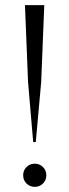

<svg xmlns="http://www.w3.org/2000/svg" viewBox="-20 -722 270 746"><path d="M140 -403 119 -170H109L89 -403L77 -702H152ZM147 -9Q134 4 115 4Q96 4 83 -9Q70 -22 70 -41Q70 -60 83 -73Q96 -86 115 -86Q134 -86 147 -73Q160 -60 160 -41Q160 -22 147 -9Z"/></svg>

Font: Cinzel Decorative
Style: Regular
Weight: 400
Designer: Natanael Gama
Version: Version 1.001;PS 001.001;hotconv 1.0.56;makeotf.lib2.0.21325